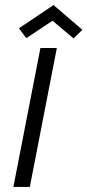

<svg xmlns="http://www.w3.org/2000/svg" viewBox="-20 -740 346 760"><path d="M33 0ZM98 0 205 -550H140L33 0ZM271 -588 188 -658 84 -589 55 -628 192 -720 306 -622Z"/></svg>

Font: Cambay Devanagari
Style: Italic
Weight: 400
Italic angle: -11°
Designer: Pooja Saxena
Foundry: Pooja Saxena
Version: Version 1.018;PS 001.018;hotconv 1.0.70;makeotf.lib2.5.58329